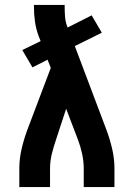

<svg xmlns="http://www.w3.org/2000/svg" viewBox="-20 -755 540 775"><path d="M58 0V-74Q58 -114 67 -153Q76 -192 90 -230L185 -481L172 -514L111 -483L70 -553L144 -589L135 -612Q125 -640 121 -669Q117 -698 117 -728V-735H241V-728Q241 -708 242.5 -688Q244 -668 251 -649L253 -644L350 -693L391 -623L282 -569L410 -230Q424 -192 433 -153Q442 -114 442 -74V0H318V-74Q318 -104 311.5 -134Q305 -164 294 -193L247 -316L207 -194Q197 -165 189.5 -135Q182 -105 182 -74V0Z"/></svg>

Font: Iosevka Term Curly Extrabold
Style: Regular
Weight: 800
Designer: Belleve Invis
Foundry: Belleve Invis
Version: Version 32.3.0